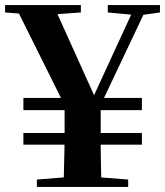

<svg xmlns="http://www.w3.org/2000/svg" viewBox="-25 -735 649 755"><path d="M348 -274 253 -273 33 -715H185L356 -336H334L341 -352L508 -715H557ZM128 -676 -5 -686V-715H293V-686L155 -676ZM272 -41H326L479 -29V0H120V-29ZM229 -207V-334H371V-207Q371 -176 371 -148.5Q371 -121 372 -87Q373 -53 374 0H225Q226 -53 227 -87Q228 -121 228.5 -148.5Q229 -176 229 -207ZM507 -676 399 -686V-715H604V-686L533 -676ZM67 -166V-212H533V-166ZM67 -302V-350H533V-302Z"/></svg>

Font: Noto Serif JP ExtraLight ExtraBold
Style: Regular
Weight: 800
Version: Version 2.003-H1;hotconv 1.1.1;makeotfexe 2.6.0